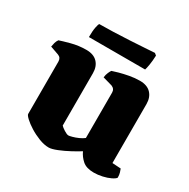

<svg xmlns="http://www.w3.org/2000/svg" viewBox="-150 -793 922 935"><g transform="rotate(30 311.0 -325.0)"><path d="M242 4Q216 4 186.5 -7.5Q157 -19 131.5 -35Q106 -51 90 -66Q74 -81 74 -88V-382Q74 -404 55 -411L7 -428Q9 -440 12 -451Q15 -462 22 -472Q39 -478 80 -489Q121 -500 164 -500Q205 -500 226.5 -477.5Q248 -455 248 -417V-123Q254 -116 270.5 -105.5Q287 -95 296 -95Q301 -95 316 -99Q331 -103 348 -110.5Q365 -118 376 -127V-382Q376 -403 356 -411L303 -426Q305 -442 310.5 -454.5Q316 -467 320 -472Q331 -476 354.5 -482.5Q378 -489 407.5 -494.5Q437 -500 465 -500Q506 -500 527.5 -477.5Q549 -455 549 -417V-86L597 -83Q600 -76 603.5 -64.5Q607 -53 607 -37Q602 -29 583.5 -20Q565 -11 540.5 -5.5Q516 0 493 0Q451 0 429 -19.5Q407 -39 396 -64Q379 -53 348.5 -36.5Q318 -20 288 -8Q258 4 242 4ZM143 -560Q143 -595 147 -615Q151 -635 155 -640Q188 -640 232.5 -641.5Q277 -643 323 -645.5Q369 -648 406 -650.5Q443 -653 460 -654L471 -645Q470 -615 466 -591.5Q462 -568 459 -560Z"/></g></svg>

Font: Texturina Black
Style: Regular
Weight: 900
Designer: Guillermo Torres Carreño
Foundry: Omnibus-Type
Version: Version 1.002; ttfautohint (v1.8.3)